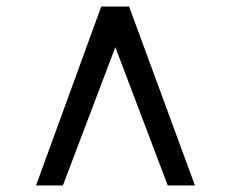

<svg xmlns="http://www.w3.org/2000/svg" viewBox="-20 -768 706 586"><path d="M374 -748 575 -202H492L332 -624L172 -202H90L289 -748Z"/></svg>

Font: Koeln Type Serif
Style: Italic
Weight: 400
Italic angle: -8°
Designer: Eben Sorkin
Foundry: Eben Sorkin
Version: Version 2.002